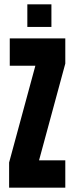

<svg xmlns="http://www.w3.org/2000/svg" viewBox="-20 -865 344 885"><path d="M22 0V-116L143 -562H25V-688H281V-572L160 -126H281V0ZM106 -741V-845H217V-741Z"/></svg>

Font: Saira Ultra Condensed Black
Style: Regular
Weight: 900
Width: 1
Designer: Hector Gatti with collaboration of the Omnibus-Type team
Foundry: Omnibus-Type
Version: Version 1.001; ttfautohint (v1.8)